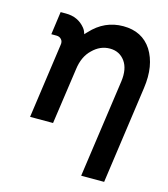

<svg xmlns="http://www.w3.org/2000/svg" viewBox="-107 -596 768 880"><g transform="rotate(15 277.0 -156.0)"><path d="M469 200 534 -262Q542 -318 534.5 -363Q527 -408 505 -443Q460 -512 370 -512Q281 -512 218 -443Q215 -440 212 -437Q209 -434 206 -430Q204 -437 200.5 -444.5Q197 -452 192 -458Q158 -500 100 -500H75L60 -391H85Q99 -391 108 -381Q117 -371 114 -355L64 0H101H158H173L211 -266Q219 -327 255 -361Q291 -397 337 -397Q383 -397 409 -361Q434 -326 426 -266L360 200Z"/></g></svg>

Font: Unageo
Style: SemiBold-Italic
Weight: 600
Designer: Richard Sepsi
Foundry: Richard Sepsi
Version: Version 2.000